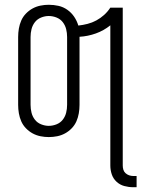

<svg xmlns="http://www.w3.org/2000/svg" viewBox="-20 -562 592 804"><path d="M538 222Q519 222 500.5 217Q482 212 468 199Q454 186 448 168Q442 150 442 131V-456Q415 -434 381.5 -422Q348 -410 313 -408V-123Q313 -105 310 -87.5Q307 -70 300 -54Q293 -38 280.5 -25Q268 -12 252.5 -3.5Q237 5 219.5 8.5Q202 12 184 12Q167 12 149.5 8.5Q132 5 116.5 -3.5Q101 -12 88.5 -25Q76 -38 69 -54Q62 -70 59 -87.5Q56 -105 56 -123V-407Q56 -425 59 -442.5Q62 -460 69 -476Q76 -492 88.5 -505Q101 -518 116.5 -526.5Q132 -535 149.5 -538.5Q167 -542 184 -542Q205 -542 225 -537.5Q245 -533 262 -521Q279 -509 290.5 -492Q302 -475 308 -455Q327 -457 346.5 -462Q366 -467 383.5 -476.5Q401 -486 416 -499.5Q431 -513 442 -530H494V131Q494 140 496.5 148.5Q499 157 505.5 163Q512 169 520.5 172Q529 175 538 175H552V222ZM184 -35Q201 -35 217 -41.5Q233 -48 243 -61Q253 -74 257 -90Q261 -106 261 -123V-407Q261 -424 257 -440Q253 -456 243 -469Q233 -482 217 -488.5Q201 -495 184 -495Q168 -495 152 -488.5Q136 -482 126 -469Q116 -456 112 -440Q108 -424 108 -407V-123Q108 -106 112 -90Q116 -74 126 -61Q136 -48 152 -41.5Q168 -35 184 -35Z"/></svg>

Font: Lode Dark Term
Style: Regular
Weight: 400
Monospace: yes
Designer: Belleve Invis
Foundry: Belleve Invis
Version: Version 29.2.0